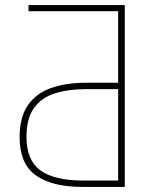

<svg xmlns="http://www.w3.org/2000/svg" viewBox="-20 -734 623 754"><path d="M303 0Q184 0 120.5 -45.5Q57 -91 57 -195Q57 -273 89 -320Q121 -367 179.5 -388Q238 -409 317 -409H444V-690H92V-714H470V0ZM307 -25H444V-384H319Q249 -384 196 -367.5Q143 -351 113.5 -310Q84 -269 84 -196Q84 -105 138.5 -65Q193 -25 307 -25Z"/></svg>

Font: Noto Sans Thin
Style: Regular
Weight: 100
Designer: Monotype Design Team
Foundry: Monotype Imaging Inc.
Version: Version 2.007